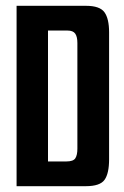

<svg xmlns="http://www.w3.org/2000/svg" viewBox="-20 -640 427 660"><path d="M37 -620H276Q323 -620 339 -598Q355 -576 355 -529V-92Q355 -44 339.5 -22Q324 0 275 0H37ZM208 -85Q232 -85 239 -96Q246 -107 246 -129V-492Q246 -514 238.5 -524.5Q231 -535 212 -535H145V-85Z"/></svg>

Font: Smooch Sans
Style: Bold
Weight: 700
Designer: Robert E. Leuschke
Foundry: Robert E. Leuschke
Version: Version 1.010